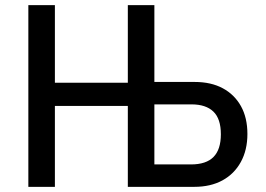

<svg xmlns="http://www.w3.org/2000/svg" viewBox="-20 -725 1033 745"><path d="M90 0V-705H193V-404H476V-705H579V-407H735Q799 -407 844.5 -382.5Q890 -358 915 -313Q940 -268 940 -205Q940 -143 914.5 -96.5Q889 -50 843 -25Q797 0 734 0H476V-314H193V0ZM579 -87H721Q780 -87 808.5 -116Q837 -145 837 -204Q837 -264 808 -292Q779 -320 723 -320H579Z"/></svg>

Font: Nunito Sans 7pt Condensed SemiBold
Style: Regular
Weight: 600
Width: 3
Designer: Vernon Adams
Foundry: Vernon Adams
Version: Version 3.101;gftools[0.9.27]